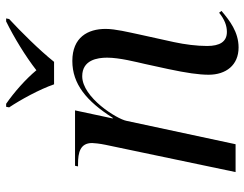

<svg xmlns="http://www.w3.org/2000/svg" viewBox="-108 -698 816 641"><g transform="rotate(-90 300.5 -378.0)"><path d="M339 -606H414C454 -656 515 -717 557 -756L559 -766H549C496 -740 432 -701 386 -665C356 -701 313 -739 274 -766H264L262 -756C288 -717 322 -655 339 -606ZM462 10C514 10 552 -20 584 -47L578 -55C556 -37 535 -29 514 -29C481 -29 467 -53 467 -95C467 -129 472 -169 480 -206L506 -324C513 -358 524 -401 524 -434C524 -493 496 -545 417 -545C340 -545 283 -498 227 -410H225L252 -536H67L65 -526H73C111 -526 143 -519 143 -479C143 -473 141 -453 137 -434L46 0H139L217 -364C223 -396 295 -512 366 -512C420 -512 428 -462 428 -429C428 -387 413 -330 407 -303L390 -225C377 -164 371 -122 371 -90C371 -32 403 10 462 10Z"/></g></svg>

Font: Noto Serif Display
Style: Italic
Weight: 400
Italic angle: -12°
Designer: Monotype Design Team
Foundry: Monotype Imaging Inc.
Version: Version 2.009